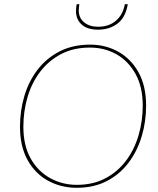

<svg xmlns="http://www.w3.org/2000/svg" viewBox="-20 -882 752 912"><path d="M344 10Q270 10 208.5 -23.5Q147 -57 111 -122Q75 -187 75 -280Q75 -357 96 -427Q117 -497 159 -551.5Q201 -606 263.5 -638Q326 -670 408 -670Q482 -670 542.5 -636Q603 -602 638.5 -537.5Q674 -473 674 -380Q674 -304 653 -234Q632 -164 590.5 -109Q549 -54 487.5 -22Q426 10 344 10ZM345 -4Q422 -4 480.5 -35Q539 -66 578.5 -118.5Q618 -171 638 -239Q658 -307 658 -380Q658 -469 624 -530.5Q590 -592 533.5 -624Q477 -656 407 -656Q329 -656 270 -625Q211 -594 171 -541.5Q131 -489 111 -421.5Q91 -354 91 -280Q91 -191 125.5 -129.5Q160 -68 218 -36Q276 -4 345 -4ZM587 -862Q576 -798 537.5 -769.5Q499 -741 445 -741Q396 -741 368.5 -765Q341 -789 341 -830Q341 -838 342 -846.5Q343 -855 344 -862H357Q356 -855 355 -847.5Q354 -840 354 -833Q354 -797 379.5 -776Q405 -755 446 -755Q497 -755 530.5 -783.5Q564 -812 573 -862Z"/></svg>

Font: Work Sans Thin
Style: Italic
Weight: 250
Italic angle: -13°
Designer: Wei Huang
Foundry: Wei Huang
Version: Version 2.012